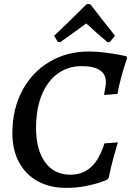

<svg xmlns="http://www.w3.org/2000/svg" viewBox="-20 -900 638 932"><path d="M40 -254Q40 -369 87.5 -459Q135 -549 219.5 -599.5Q304 -650 411 -650Q447 -650 487.5 -645Q528 -640 557 -634.5Q586 -629 594 -627L597 -618Q595 -612 587 -588Q579 -564 568.5 -525.5Q558 -487 550 -444L485 -439Q486 -446 490 -467.5Q494 -489 494 -501Q494 -579 376 -579Q310 -579 260 -542.5Q210 -506 182.5 -438.5Q155 -371 155 -279Q155 -173 199 -112.5Q243 -52 321 -52Q381 -52 421.5 -88.5Q462 -125 487 -204L552 -209Q547 -193 532 -139Q517 -85 508 -38L500 -28Q500 -27 471 -16.5Q442 -6 397.5 3Q353 12 301 12Q222 12 163 -20.5Q104 -53 72 -113Q40 -173 40 -254ZM401 -880H418Q435 -858 482.5 -797Q530 -736 538 -727L514 -697L502 -695L452 -738Q405 -782 398 -786L342 -745L272 -695L260 -697L243 -727Q254 -736 316.5 -797Q379 -858 401 -880Z"/></svg>

Font: Alegreya SC Medium
Style: Italic
Weight: 500
Italic angle: -7°
Designer: Juan Pablo del Peral
Foundry: Huerta Tipografica
Version: Version 2.007; ttfautohint (v1.6)